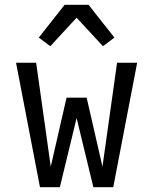

<svg xmlns="http://www.w3.org/2000/svg" viewBox="-20 -782 640 802"><path d="M147 0 47 -520H131L192 -86L258 -374H342L408 -86L469 -520H553L453 0H370L300 -289L230 0ZM190 -589 142 -625 250 -762H350L386 -716L458 -625L410 -589L300 -708Z"/></svg>

Font: Iosevka Fixed Extended
Style: Regular
Weight: 400
Width: 7
Monospace: yes
Designer: Belleve Invis
Foundry: Belleve Invis
Version: Version 24.1.1; ttfautohint (v1.8.4)